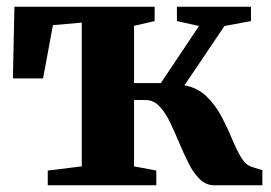

<svg xmlns="http://www.w3.org/2000/svg" viewBox="-20 -553 810 573"><path d="M122.5 0V-44L224 -56.5V-485.5L138 -478L108.5 -319H18.5L23 -533H441.5V-490L380 -476V-305H460L574 -475.5L508 -490V-533H729V-490L650 -475.5L530.5 -298.5Q569.5 -291 595.8 -265.8Q622 -240.5 639.8 -207.5Q657.5 -174.5 671 -141.8Q684.5 -109 698.5 -85Q712.5 -61 731 -55L763 -45V0H620Q595 0 576.2 -18.2Q557.5 -36.5 542.8 -65.8Q528 -95 514.5 -127.5Q501 -160 487 -189Q473 -218 455.5 -236.2Q438 -254.5 414 -254.5H380V-56.5L446.5 -44V0Z"/></svg>

Font: Merriweather 72pt ExtraBold
Style: Regular
Weight: 800
Version: Version 2.100